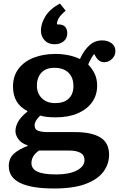

<svg xmlns="http://www.w3.org/2000/svg" viewBox="-20 -842 677 1093"><path d="M288 231Q30 231 30 104Q30 60 58 34Q86 8 137 -11V-15Q105 -24 86.5 -47.5Q68 -71 68 -96Q68 -121 82.5 -148Q97 -175 136 -207V-210Q54 -251 54 -349Q54 -409 85.5 -450.5Q117 -492 171.5 -513.5Q226 -535 296 -535Q332 -535 368 -528Q404 -521 435 -506Q458 -556 489 -584Q520 -612 562 -612Q593 -612 615 -596Q637 -580 637 -551Q637 -526 618 -507Q599 -488 574 -488Q558 -488 546.5 -495.5Q535 -503 527 -516L516 -535Q497 -510 482 -475Q505 -451 519 -422Q533 -393 533 -354Q533 -301 504.5 -260.5Q476 -220 423 -197Q370 -174 298 -174Q241 -174 209 -184Q177 -154 177 -129Q177 -104 198.5 -97Q220 -90 251 -90H409Q500 -90 550.5 -60Q601 -30 601 39Q601 91 569.5 134.5Q538 178 469 204.5Q400 231 288 231ZM294 -255Q344 -255 371 -280.5Q398 -306 398 -352Q398 -401 369.5 -428.5Q341 -456 290 -456Q240 -456 215 -427.5Q190 -399 190 -355Q190 -311 218 -283Q246 -255 294 -255ZM301 151Q375 151 418 128Q461 105 461 69Q461 41 438 28Q415 15 373 15H202Q159 45 159 86Q159 119 192.5 135Q226 151 301 151ZM291 -590Q255 -590 234 -612.5Q213 -635 213 -668Q213 -707 238 -748.5Q263 -790 321 -822L354 -781Q326 -758 315 -739.5Q304 -721 304 -703H312Q340 -703 351.5 -688.5Q363 -674 363 -654Q363 -623 342 -606.5Q321 -590 291 -590Z"/></svg>

Font: Literata 7pt SemiBold
Style: Regular
Weight: 600
Designer: Latin by Veronika Burian and Jose Scaglione. Greek by Irene Vlachou. Cyrillic by Vera Evstafieva.
Foundry: TypeTogether
Version: Version 3.002